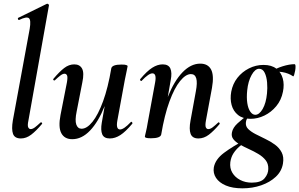

<svg xmlns="http://www.w3.org/2000/svg" viewBox="-20 -746 1632 1047"><path d="M94 9Q60 9 51 -16Q42 -41 50 -89L142 -589Q150 -637 137.5 -647Q125 -657 84 -637Q80 -636 78 -642Q76 -648 80 -649L235 -725Q240 -727 244 -723Q248 -719 247 -717L135 -89Q129 -61 134 -51.5Q139 -42 147 -42Q158 -42 171 -52Q184 -62 200 -77Q204 -81 208 -77Q212 -73 208 -69Q177 -32 150 -11.5Q123 9 94 9Z M374 13Q332 13 314.5 -19.5Q297 -52 310 -119L345 -297Q350 -326 345.5 -335Q341 -344 332 -344Q322 -344 309 -334Q296 -324 280 -309Q276 -305 272 -309Q268 -313 272 -317Q304 -355 330 -375Q356 -395 385 -395Q415 -395 427.5 -372Q440 -349 429 -297L398 -138Q388 -90 396 -67Q404 -44 425 -44Q454 -44 484.5 -82Q515 -120 542 -193.5Q569 -267 587 -374L605 -373Q586 -255 551 -168Q516 -81 471 -34Q426 13 374 13ZM579 9Q547 9 537.5 -13.5Q528 -36 535 -77L587 -374Q592 -394 643 -394Q663 -394 669.5 -391Q676 -388 676 -386Q676 -382 671 -360Q666 -338 661 -312L620 -89Q611 -40 635 -40Q645 -40 659.5 -50Q674 -60 693 -80Q696 -84 700 -79.5Q704 -75 701 -71Q665 -28 636.5 -9.5Q608 9 579 9Z M1062 9Q1029 9 1019.5 -16Q1010 -41 1019 -89L1048 -248Q1066 -342 1021 -342Q993 -342 962 -304Q931 -266 904 -192.5Q877 -119 859 -12L841 -13Q861 -132 895.5 -218.5Q930 -305 975.5 -352Q1021 -399 1072 -399Q1114 -399 1131 -367Q1148 -335 1136 -267L1103 -89Q1098 -61 1102.5 -51.5Q1107 -42 1116 -42Q1127 -42 1140 -52Q1153 -62 1169 -77Q1172 -81 1176 -77Q1180 -73 1177 -69Q1146 -32 1119 -11.5Q1092 9 1062 9ZM803 8Q784 8 777 5.5Q770 3 770 0Q770 -4 775.5 -26Q781 -48 785 -74L826 -297Q835 -346 811 -346Q801 -346 786.5 -336Q772 -326 753 -306Q750 -302 746 -306.5Q742 -311 745 -315Q781 -358 810 -376.5Q839 -395 867 -395Q899 -395 909 -372.5Q919 -350 911 -309L859 -12Q854 8 803 8Z M1302 281Q1248 281 1211.5 265.5Q1175 250 1158 224Q1141 198 1146 167Q1154 123 1201.5 87.5Q1249 52 1315 18L1322 26Q1304 37 1285.5 53Q1267 69 1253.5 89.5Q1240 110 1236 138Q1232 171 1247 196Q1262 221 1290 235.5Q1318 250 1353 250Q1403 250 1423 226Q1443 202 1443 175Q1444 147 1428.5 127.5Q1413 108 1388.5 93.5Q1364 79 1337.5 67Q1311 55 1288 42Q1265 29 1252.5 13Q1240 -3 1245 -25Q1250 -50 1275.5 -73.5Q1301 -97 1337 -123L1344 -116Q1335 -112 1328.5 -101.5Q1322 -91 1321 -80Q1318 -58 1333 -43Q1348 -28 1373 -15Q1398 -2 1426.5 11.5Q1455 25 1479 42.5Q1503 60 1516 85Q1529 110 1523 146Q1516 188 1484 218Q1452 248 1404.5 264.5Q1357 281 1302 281ZM1346 -98Q1304 -98 1278 -119Q1252 -140 1243 -173.5Q1234 -207 1241 -246Q1249 -289 1274.5 -321.5Q1300 -354 1337.5 -373Q1375 -392 1417 -392Q1461 -392 1487 -371.5Q1513 -351 1522 -318Q1531 -285 1523 -246Q1514 -200 1486.5 -167Q1459 -134 1422 -116Q1385 -98 1346 -98ZM1372 -120Q1394 -120 1412.5 -152Q1431 -184 1436 -237Q1439 -265 1436.5 -296Q1434 -327 1423.5 -349Q1413 -371 1393 -371Q1371 -371 1352 -337Q1333 -303 1328 -253Q1324 -214 1328.5 -184Q1333 -154 1345 -137Q1357 -120 1372 -120ZM1455 -346 1454 -353Q1484 -373 1521 -384.5Q1558 -396 1586 -396Q1591 -396 1591.5 -385Q1592 -374 1589.5 -360.5Q1587 -347 1584 -337.5Q1581 -328 1578 -330Q1554 -347 1519 -353Q1484 -359 1455 -346Z"/></svg>

Font: Cormorant Light
Style: Italic
Weight: 300
Italic angle: -10°
Designer: Christian Thalmann (Catharsis Fonts)
Foundry: Catharsis Fonts
Version: Version 4.000